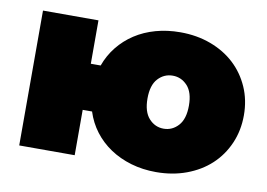

<svg xmlns="http://www.w3.org/2000/svg" viewBox="-65 -657 1065 767"><g transform="rotate(10 467.0 -273.5)"><path d="M609 -166Q644 -166 668.5 -193Q693 -220 693 -274Q693 -328 668.5 -354.5Q644 -381 609 -381Q574 -381 549.5 -354.5Q525 -328 525 -274Q525 -220 549.5 -193Q574 -166 609 -166ZM609 10Q555 10 507.5 -4Q460 -18 422 -43.5Q384 -69 357 -104.5Q330 -140 316 -184H278V0H53V-547H278V-371H318Q333 -413 360.5 -447.5Q388 -482 425.5 -506.5Q463 -531 509.5 -544Q556 -557 609 -557Q676 -557 732.5 -536Q789 -515 829.5 -477.5Q870 -440 893 -388Q916 -336 916 -274Q916 -212 893 -159.5Q870 -107 829.5 -69.5Q789 -32 732.5 -11Q676 10 609 10Z"/></g></svg>

Font: Montserrat-Alt1 Black
Style: Regular
Weight: 900
Designer: Differentunic
Foundry: Differentunic
Version: Version 7.222